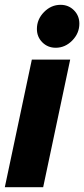

<svg xmlns="http://www.w3.org/2000/svg" viewBox="-27 -776 349 796"><path d="M204 -578Q171 -578 148.5 -600.5Q126 -623 126 -656Q126 -696 155.5 -726Q185 -756 224 -756Q257 -756 279.5 -733.5Q302 -711 302 -678Q302 -638 272.5 -608Q243 -578 204 -578ZM264 -529 152 0H-7L105 -529Z"/></svg>

Font: Red Hat Display Black
Style: Italic
Weight: 900
Italic angle: -12°
Designer: Pentagram / MCKL
Foundry: Pentagram / MCKL
Version: Version 1.003; Red Hat Display Black Italic